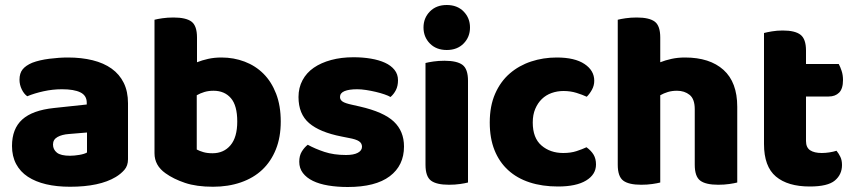

<svg xmlns="http://www.w3.org/2000/svg" viewBox="-20 -731 3419 768"><path d="M328 -121V-201L256 -195Q228 -193 210 -183Q192 -173 192 -153Q192 -133 207.5 -120.5Q223 -108 260 -108Q277 -108 297.5 -111.5Q318 -115 328 -121ZM492 -318V-94Q492 -68 477.5 -51.5Q463 -35 443 -23Q378 16 260 16Q207 16 164.5 6Q122 -4 91.5 -24Q61 -44 44.5 -75Q28 -106 28 -147Q28 -216 69 -253Q110 -290 196 -299L327 -313V-320Q327 -349 301.5 -361.5Q276 -374 228 -374Q191 -374 154.5 -366Q118 -358 89 -346Q76 -355 67 -373.5Q58 -392 58 -412Q58 -438 70.5 -453.5Q83 -469 109 -480Q138 -491 177.5 -496Q217 -501 252 -501Q306 -501 350.5 -490Q395 -479 426.5 -456.5Q458 -434 475 -399.5Q492 -365 492 -318Z M1103 -245Q1103 -182 1083.5 -133.5Q1064 -85 1029 -52Q994 -19 943.5 -1.5Q893 16 832 16Q766 16 720 0.5Q674 -15 642 -38Q598 -69 598 -118V-652Q609 -655 629.5 -658Q650 -661 674 -661Q724 -661 746 -644.5Q768 -628 768 -581V-482Q788 -490 812.5 -495.5Q837 -501 866 -501Q915 -501 958.5 -484.5Q1002 -468 1034 -436Q1066 -404 1084.5 -356Q1103 -308 1103 -245ZM767 -350V-133Q778 -127 793.5 -122.5Q809 -118 830 -118Q875 -118 902 -150Q929 -182 929 -245Q929 -309 903.5 -338.5Q878 -368 834 -368Q814 -368 797.5 -363Q781 -358 767 -350Z M1371 17Q1329 17 1293 11Q1257 5 1231.5 -7.5Q1206 -20 1191.5 -39Q1177 -58 1177 -84Q1177 -108 1187 -124.5Q1197 -141 1211 -152Q1240 -136 1277.5 -123.5Q1315 -111 1364 -111Q1395 -111 1411.5 -120Q1428 -129 1428 -144Q1428 -158 1416 -166Q1404 -174 1376 -179L1346 -185Q1259 -202 1216.5 -238.5Q1174 -275 1174 -343Q1174 -380 1190 -410Q1206 -440 1235 -460Q1264 -480 1304.5 -491Q1345 -502 1394 -502Q1431 -502 1463.5 -496.5Q1496 -491 1520 -480Q1544 -469 1558 -451.5Q1572 -434 1572 -410Q1572 -387 1563.5 -370.5Q1555 -354 1542 -343Q1534 -348 1518 -353.5Q1502 -359 1483 -363.5Q1464 -368 1444.5 -371Q1425 -374 1409 -374Q1376 -374 1358 -366.5Q1340 -359 1340 -343Q1340 -332 1350 -325Q1360 -318 1388 -312L1419 -305Q1515 -283 1555.5 -244.5Q1596 -206 1596 -145Q1596 -69 1539 -26Q1482 17 1371 17Z M1682 -479Q1693 -482 1713.5 -485Q1734 -488 1758 -488Q1808 -488 1830 -471.5Q1852 -455 1852 -408V-1Q1841 2 1820.5 5Q1800 8 1776 8Q1726 8 1704 -8.5Q1682 -25 1682 -72ZM1767 -711Q1809 -711 1834.5 -685Q1860 -659 1860 -621Q1860 -583 1834.5 -557Q1809 -531 1767 -531Q1725 -531 1699.5 -557Q1674 -583 1674 -621Q1674 -659 1699.5 -685Q1725 -711 1767 -711Z M2111 -241Q2111 -179 2146 -149Q2181 -119 2233 -119Q2263 -119 2286 -126.5Q2309 -134 2326 -142Q2345 -128 2354.5 -112Q2364 -96 2364 -73Q2364 -33 2324.5 -9Q2285 15 2212 15Q2149 15 2098.5 -1.5Q2048 -18 2012.5 -50.5Q1977 -83 1958 -130.5Q1939 -178 1939 -241Q1939 -307 1960.5 -356Q1982 -405 2019 -437Q2056 -469 2104.5 -485Q2153 -501 2207 -501Q2279 -501 2318 -475Q2357 -449 2357 -408Q2357 -389 2348 -372.5Q2339 -356 2327 -344Q2310 -352 2286 -359.5Q2262 -367 2234 -367Q2209 -367 2186.5 -359Q2164 -351 2147.5 -335Q2131 -319 2121 -295.5Q2111 -272 2111 -241Z M2929 -1Q2918 2 2897.5 5Q2877 8 2853 8Q2803 8 2781 -8.5Q2759 -25 2759 -72V-294Q2759 -335 2738.5 -351.5Q2718 -368 2688 -368Q2668 -368 2651.5 -363Q2635 -358 2621 -350V-1Q2610 2 2589.5 5Q2569 8 2545 8Q2495 8 2473 -8.5Q2451 -25 2451 -72V-652Q2462 -655 2482.5 -658Q2503 -661 2527 -661Q2577 -661 2599 -644.5Q2621 -628 2621 -581V-482Q2641 -490 2666 -495.5Q2691 -501 2720 -501Q2819 -501 2874 -451.5Q2929 -402 2929 -304V-1Z M3036 -155V-599Q3047 -602 3067.5 -605.5Q3088 -609 3111 -609Q3160 -609 3182 -592Q3204 -575 3204 -529V-475H3335Q3341 -464 3346.5 -447.5Q3352 -431 3352 -411Q3352 -376 3336.5 -360.5Q3321 -345 3295 -345H3204V-167Q3204 -141 3220.5 -130Q3237 -119 3267 -119Q3282 -119 3298 -121.5Q3314 -124 3326 -128Q3335 -117 3341.5 -103.5Q3348 -90 3348 -71Q3348 -33 3319.5 -9Q3291 15 3219 15Q3131 15 3083.5 -25Q3036 -65 3036 -155Z"/></svg>

Font: Baloo 2 Latin ExtraBold
Style: Regular
Weight: 400
Designer: Sarang Kulkarni and Ek Type
Foundry: Ek Type
Version: Version 1.001